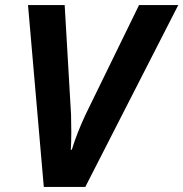

<svg xmlns="http://www.w3.org/2000/svg" viewBox="-20 -734 720 754"><path d="M234 -714 259 -284Q260 -253 260 -213.5Q260 -174 258 -146H262Q272 -179 286 -214.5Q300 -250 316 -284L526 -714H680L315 0H152L90 -714Z"/></svg>

Font: BC Sans
Style: Bold Italic
Weight: 700
Italic angle: -12°
Designer: Monotype Design Team
Province of B.C.
Foundry: Monotype Imaging Inc.
Version: Version 2.000;GOOG;noto-source:20170915:90ef993387c0